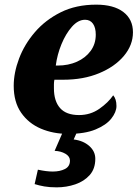

<svg xmlns="http://www.w3.org/2000/svg" viewBox="-20 -566 592 826"><path d="M273 10Q209 10 156 -12.5Q103 -35 71 -81Q39 -127 39 -197Q39 -253 62 -314Q85 -375 130 -427.5Q175 -480 241 -513Q307 -546 394 -546Q469 -546 510.5 -514.5Q552 -483 552 -427Q552 -372 513 -325.5Q474 -279 406.5 -251Q339 -223 252 -223H214Q212 -213 212 -203.5Q212 -194 212 -186Q212 -131 238.5 -101Q265 -71 320 -71Q369 -71 407.5 -98Q446 -125 467 -156Q481 -140 481 -110Q481 -84 459 -56Q437 -28 391 -9Q345 10 273 10ZM228 -284Q274 -284 311 -300.5Q348 -317 370 -347Q392 -377 392 -417Q392 -447 380 -464Q368 -481 346 -481Q316 -481 289.5 -451Q263 -421 244.5 -376Q226 -331 220 -284ZM224 240Q193 240 170.5 236Q148 232 129 226L143 164Q180 172 207 172Q238 172 259.5 161Q281 150 281 125Q281 107 261.5 95.5Q242 84 215 83L255 -9H316L297 34Q338 39 364 62Q390 85 390 117Q390 160 366 187Q342 214 304 227Q266 240 224 240Z"/></svg>

Font: Noto Serif ExtraBold
Style: Italic
Weight: 800
Italic angle: -12°
Designer: Monotype Design Team
Foundry: Monotype Imaging Inc.
Version: Version 2.013